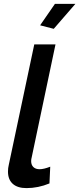

<svg xmlns="http://www.w3.org/2000/svg" viewBox="-20 -958 407 986"><path d="M256 -810 186 -828 262 -938H367ZM21 -77Q21 -95 25 -111L156 -730H265L143 -151Q140 -140 140 -131Q140 -111 151.5 -100Q163 -89 183 -89Q205 -89 238 -102L234 -16Q176 8 116 8Q70 8 45.5 -14Q21 -36 21 -77Z"/></svg>

Font: Raleway-v4020 SemiBold
Style: Italic
Weight: 600
Italic angle: -12°
Designer: Matt McInerney, Pablo Impallari, Rodrigo Fuenzalida
Foundry: Matt McInerney, Pablo Impallari, Rodrigo Fuenzalida
Version: Version 4.020;PS 004.020;hotconv 1.0.88;makeotf.lib2.5.64775